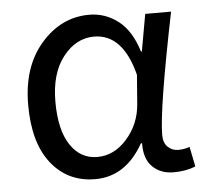

<svg xmlns="http://www.w3.org/2000/svg" viewBox="-45 -605 716 666"><g transform="rotate(-5 312.5 -272.0)"><path d="M261 13Q166 13 108.5 -59Q51 -131 51 -263.5Q51 -396 121 -476.5Q191 -557 289 -557Q345 -557 390 -522Q435 -487 457 -414H460L483 -543H573Q505 -208 505 -119Q505 -92 520 -77.5Q535 -63 556 -63Q577 -63 596 -70L610 -1Q578 13 533.5 13Q489 13 460.5 -14.5Q432 -42 433 -97H429Q367 13 261 13ZM428 -232 436 -335Q399 -480 299 -480Q236 -480 191 -422.5Q146 -365 146 -266.5Q146 -168 181 -115.5Q216 -63 274.5 -63Q333 -63 377.5 -113Q422 -163 428 -232Z"/></g></svg>

Font: Swei Fan Sans CJK TC
Style: Regular
Weight: 400
Version: Version 2.130